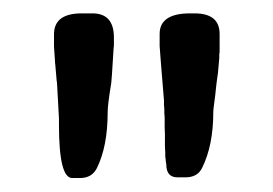

<svg xmlns="http://www.w3.org/2000/svg" viewBox="-20 -736 403 283"><path d="M100.6 -716.3H116.2Q147.9 -716.3 147.9 -680.7V-668.5L147.5 -665.5L145 -626L144 -613.8Q138.7 -581.5 138.7 -570.8Q138.7 -520 122.6 -487.8Q115.2 -473.6 98.1 -473.6H86.4Q66.9 -473.6 66.9 -552.2V-561.5L64 -614.3L63.5 -617.2L61.5 -640.6Q61 -643.6 61 -646.5L59.6 -667.5V-685.5Q59.6 -716.3 100.6 -716.3ZM260.3 -716.3H266.6Q303.7 -716.3 303.7 -686V-659.2L303.2 -656.2Q303.2 -653.3 303.2 -650.4L301.3 -628.9Q298.8 -611.8 298.1 -603.8Q297.4 -595.7 295.9 -585.2Q294.4 -574.7 294.4 -571.3Q294.4 -521.5 277.8 -488.3Q271 -474.6 253.4 -474.6H241.7Q225.1 -474.6 225.1 -493.7Q224.1 -499.5 224.1 -502L223.6 -504.9V-511.2L223.1 -520V-538.6L222.7 -547.9V-563L222.2 -569.3Q222.2 -572.3 222.2 -575.2L221.7 -581.5V-587.9L217.3 -641.6L215.3 -668V-686Q215.3 -716.3 260.3 -716.3Z"/></svg>

Font: Averia Libre Light
Style: Regular
Weight: 300
Version: Version 1.002